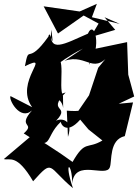

<svg xmlns="http://www.w3.org/2000/svg" viewBox="-68 -727 721 1003"><path d="M394 -51 467 7C386 55 378 2 311 119C242 68 95 -27 94 -16L-48 104C-17 113 19 74 105 220C212 101 179 144 313 256C262 106 310 121 309 231C323 98 488 205 506 146C518 114 501 3 584 -16L627 -192L552 -185L633 -223L602 -337L596 -507L424 -471L396 -388C467 -480 425 -629 391 -551C266 -497 184 -445 200 -572C218 -433 194 -587 185 -536C72 -377 86 -505 62 -381C211 -454 3 -301 100 -167L-13 -225C-25 -210 36 -94 99 -150C19 -59 121 -87 56 -30C218 75 157 -4 250 -91C246 -88 274 -15 351 -102ZM445 -373 397 -229 303 -92C428 -198 417 -136 281 -149L287 -12C323 -117 225 -117 207 -79C323 -185 166 -132 275 -244C171 -212 253 -232 262 -163L261 -225C234 -281 284 -438 212 -438C194 -329 206 -393 365 -473L269 -409C392 -452 421 -316 524 -469ZM558 -602 412 -637 438 -707 348 -667 160 -694 235 -552 369 -646 447 -604 405 -533 534 -571 478 -637Z"/></svg>

Font: Asimov Silicon
Style: Regular
Weight: 400
Designer: Google
Version: Version 2.000980; 2014